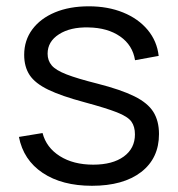

<svg xmlns="http://www.w3.org/2000/svg" viewBox="-20 -575 565 609"><path d="M271.7 14.3Q176.7 14.3 115.4 -26.6Q54.2 -67.5 40 -140.7L115 -153Q126.8 -107 169.8 -79.8Q212.7 -52.7 275.7 -52.7Q337 -52.7 372.5 -78.4Q408 -104.2 408 -148.7Q408 -173.7 396.7 -189.4Q385.3 -205.2 350.9 -218.7Q316.5 -232.2 248 -250.7Q174.7 -270.3 133 -290.5Q91.3 -310.7 74 -336.9Q56.7 -363.2 56.7 -401Q56.7 -447 82.5 -481.8Q108.3 -516.5 154.4 -535.8Q200.5 -555 261.7 -555Q322.5 -555 370.7 -535.3Q418.8 -515.7 448.4 -480.2Q478 -444.7 483.3 -397.7L408.3 -384Q400.8 -431.7 361.2 -459.3Q321.5 -487 260.7 -488Q203.2 -489.5 167.1 -466.3Q131 -443.2 131 -404.7Q131 -383 143.9 -367.7Q156.8 -352.3 191.1 -339Q225.3 -325.7 289 -309.7Q363.5 -290.7 406.1 -269.6Q448.7 -248.5 466.5 -219.9Q484.3 -191.3 484.3 -149.7Q484.3 -73 427.7 -29.3Q371 14.3 271.7 14.3Z"/></svg>

Font: Manrope Variable Light
Style: Regular
Weight: 200
Designer: Mikhail Sharanda
Foundry: Mikhail Sharanda
Version: Version 4.505